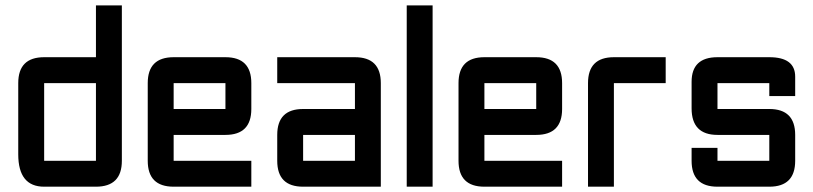

<svg xmlns="http://www.w3.org/2000/svg" viewBox="-20 -704 3067 724"><path d="M439.5 -97.7Q439.5 0 341.8 0H146.5Q48.8 0 48.8 -122.1V-390.6Q48.8 -488.3 146.5 -488.3H341.8V-683.6H439.5ZM146.5 -97.7H341.8V-390.6H146.5Z M634.8 -488.3H830.1Q927.7 -488.3 927.7 -390.6V-293Q927.7 -195.3 830.1 -195.3H634.8V-97.7H927.7V0H634.8Q537.1 0 537.1 -97.7V-390.6Q537.1 -488.3 634.8 -488.3ZM830.1 -390.6H634.8V-293H830.1Z M1416 0H1123Q1025.4 0 1025.4 -97.7V-195.3Q1025.4 -293 1123 -293H1318.4V-390.6H1025.4V-488.3H1318.4Q1416 -488.3 1416 -390.6ZM1123 -97.7H1318.4V-195.3H1123Z M1513.7 -683.6H1611.3V0H1513.7Z M1806.6 -488.3H2002Q2099.6 -488.3 2099.6 -390.6V-293Q2099.6 -195.3 2002 -195.3H1806.6V-97.7H2099.6V0H1806.6Q1709 0 1709 -97.7V-390.6Q1709 -488.3 1806.6 -488.3ZM2002 -390.6H1806.6V-293H2002Z M2294.9 -488.3H2490.2V-390.6H2294.9V0H2197.3V-390.6Q2197.3 -488.3 2294.9 -488.3Z M2587.9 -146.5H2685.5V-97.7H2880.9V-195.3H2685.5Q2587.9 -195.3 2587.9 -295.4V-395.5Q2587.9 -488.3 2685.5 -488.3H2880.9Q2978.5 -488.3 2978.5 -415V-341.8H2880.9V-390.6H2685.5V-293H2880.9Q2978.5 -293 2978.5 -195.3V-97.7Q2978.5 0 2880.9 0H2685.5Q2587.9 0 2587.9 -97.7Z"/></svg>

Font: BabelStone Runic Norse
Style: Regular
Weight: 400
Designer: Andrew West
Foundry: BabelStone
Version: Version 3.002 March 14, 2022